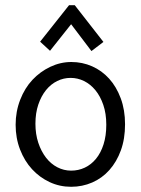

<svg xmlns="http://www.w3.org/2000/svg" viewBox="-20 -705 540 737"><path d="M254 -467Q296 -467 333.5 -450.5Q371 -434 399 -403Q427 -372 443.5 -327.5Q460 -283 460 -228Q460 -172 444 -128Q428 -84 400 -52.5Q372 -21 334 -4.5Q296 12 253 12Q209 12 170.5 -6Q132 -24 103 -55.5Q74 -87 57 -131Q40 -175 40 -226Q40 -277 57.5 -322Q75 -367 104.5 -398.5Q134 -430 173 -448.5Q212 -467 254 -467ZM388 -226Q388 -269 376.5 -302.5Q365 -336 346 -359Q327 -382 302.5 -394Q278 -406 251 -406Q224 -406 199.5 -394Q175 -382 156.5 -359Q138 -336 127 -303.5Q116 -271 116 -230Q116 -190 127 -157Q138 -124 156.5 -100Q175 -76 200 -63Q225 -50 253 -50Q281 -50 305.5 -61.5Q330 -73 348.5 -95.5Q367 -118 377.5 -151Q388 -184 388 -226ZM134 -545 245 -685H267L377 -544L331 -509L253 -612L172 -510Z"/></svg>

Font: Inconsolata
Style: Regular
Weight: 400
Designer: Raph Levien, Kirill Tkachev
Foundry: Cyreal
Version: Version 1.013